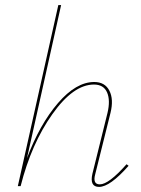

<svg xmlns="http://www.w3.org/2000/svg" viewBox="-20 -731 554 754"><path d="M477 -86 485 -80Q412 3 369 3Q331 3 343 -49L402 -287Q414 -337 400.5 -368Q387 -399 349 -399Q268 -399 185.5 -282.5Q103 -166 61 0H50L209 -711H220L86 -110Q136 -243 207.5 -326Q279 -409 350 -409Q392 -409 409.5 -375Q427 -341 414 -288L354 -47Q343 -7 372 -7Q407 -7 477 -86Z"/></svg>

Font: EauTestInfant Hairline
Style: Italic
Weight: 250
Italic angle: -12°
Designer: Christian Thalmann (Catharsis Fonts)
Version: Version 0.001;PS 000.001;hotconv 1.0.88;makeotf.lib2.5.64775